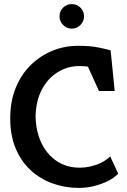

<svg xmlns="http://www.w3.org/2000/svg" viewBox="-20 -915 622 939"><path d="M366 4Q298 4 237 -18Q176 -40 129.5 -83Q83 -126 56.5 -189.5Q30 -253 30 -336Q30 -421 57.5 -487Q85 -553 132 -598.5Q179 -644 238 -667.5Q297 -691 361 -691Q422 -691 463 -682.5Q504 -674 521 -669L541 -470H464L410 -589Q403 -590 395 -591Q387 -592 369 -592Q310 -592 261.5 -561.5Q213 -531 184.5 -476.5Q156 -422 154 -348Q155 -275 181.5 -218Q208 -161 256.5 -128Q305 -95 370 -95Q410 -95 450.5 -109Q491 -123 519 -150L558 -66Q540 -46 509.5 -30.5Q479 -15 441.5 -5.5Q404 4 366 4ZM331 -775Q306 -775 288.5 -793Q271 -811 271 -835Q271 -860 288.5 -877.5Q306 -895 331 -895Q356 -895 373.5 -877.5Q391 -860 391 -835Q391 -811 373.5 -793Q356 -775 331 -775Z"/></svg>

Font: Kreon SemiBold
Style: Regular
Weight: 600
Designer: Julia Petretta
Foundry: Julia Petretta and Eli Heuer
Version: Version 2.002